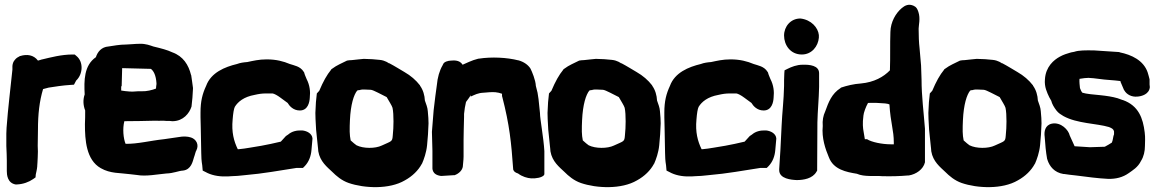

<svg xmlns="http://www.w3.org/2000/svg" viewBox="-20 -728 4750 789"><path d="M6 -128C7 -105 8 -85 8 -68V-25C8 -11 10 24 44 30H49C75 29 99 20 116 8L126 1L127 -11C128 -17 132 -31 133 -44V-46C133 -51 135 -69 135 -81C136 -98 136 -113 135 -129C136 -153 135 -170 136 -195C136 -259 142 -312 157 -362C164 -364 170 -365 180 -368C206 -372 237 -377 269 -379L284 -380L293 -397C321 -423 324 -474 294 -498L287 -504H278C232 -504 188 -492 154 -484H153C146 -482 141 -480 136 -479C118 -503 90 -506 64 -498H62L61 -497C55 -494 47 -490 41 -482C34 -474 32 -466 31 -457V-442C23 -363 13 -285 7 -203L6 -179Z M328 -340C321 -320 321 -297 330 -274C330 -255 330 -236 329 -218V-217C329 -153 334 -71 394 -37C434 -14 473 -18 516 -12L542 -9C580 -2 628 -12 663 -15C694 -16 713 -26 732 -27C766 -31 772 -65 777 -81C781 -91 784 -107 787 -110C799 -134 786 -156 765 -163C750 -168 732 -168 716 -165C701 -163 681 -160 654 -156C597 -150 545 -136 496 -137C487 -159 483 -199 491 -230H493C521 -230 588 -231 618 -232C627 -232 637 -231 651 -232C659 -231 667 -231 672 -231C676 -231 680 -231 687 -230H691C733 -231 758 -262 767 -290C770 -314 772 -338 773 -363V-367C771 -385 768 -401 766 -417V-418L765 -420C755 -461 733 -497 688 -513C667 -523 643 -529 610 -537C598 -541 579 -549 554 -548C534 -548 511 -545 498 -545C471 -545 447 -540 426 -537C397 -535 381 -515 374 -493C325 -459 325 -397 328 -340ZM478 -356V-372L480 -375L482 -448L600 -445C611 -437 621 -419 623 -386V-382C622 -378 622 -372 621 -364C606 -358 581 -352 564 -353C540 -354 528 -350 513 -352H512C499 -353 489 -354 478 -356Z M804 -246 805 -204 807 -99C807 -84 808 -66 811 -49L813 -27L825 -21C846 -9 876 -2 908 -3H916L931 -4C946 -4 967 -6 984 -8C1066 -15 1126 -27 1199 -38H1225L1233 -46C1249 -63 1258 -86 1260 -112L1264 -157V-160C1262 -179 1242 -190 1222 -192C1198 -193 1179 -188 1164 -175L1155 -169L1134 -146C1103 -139 1083 -134 1054 -129C1027 -125 988 -117 962 -115H957C941 -148 931 -185 936 -237C938 -263 941 -281 945 -289C958 -310 982 -330 1026 -338C1044 -342 1055 -344 1075 -344H1100C1107 -343 1120 -336 1132 -327C1140 -321 1153 -312 1162 -305C1169 -293 1185 -274 1212 -274C1246 -274 1252 -309 1253 -326C1256 -352 1253 -378 1240 -403C1235 -416 1232 -421 1230 -430L1228 -433C1214 -456 1188 -459 1171 -465C1145 -476 1115 -484 1076 -484C1044 -484 1020 -478 996 -473C982 -472 967 -470 954 -465C904 -453 847 -430 827 -375C812 -343 804 -312 804 -266Z M1276 -264C1276 -247 1277 -231 1278 -213L1279 -195L1286 -127C1287 -121 1287 -116 1288 -106C1295 -64 1325 -41 1345 -22C1362 -5 1384 14 1413 24C1477 46 1580 51 1644 13C1675 -4 1699 -28 1713 -54V-55H1714C1722 -73 1732 -101 1735 -131C1738 -160 1740 -189 1741 -221C1741 -235 1740 -250 1738 -271C1737 -287 1731 -300 1726 -315C1725 -336 1719 -358 1706 -376V-377C1689 -399 1668 -417 1642 -432C1628 -440 1601 -457 1580 -468H1578C1578 -468 1563 -480 1540 -482C1522 -484 1497 -486 1477 -486H1474C1458 -484 1449 -484 1426 -481C1419 -481 1411 -480 1406 -479C1385 -468 1365 -461 1344 -445L1342 -444L1341 -442C1323 -420 1308 -393 1292 -355L1282 -344C1279 -321 1277 -298 1276 -264ZM1417 -187C1417 -203 1417 -218 1418 -234C1421 -299 1434 -339 1448 -356C1451 -357 1455 -358 1458 -358H1460L1461 -359C1470 -361 1482 -360 1504 -359C1515 -358 1550 -338 1569 -329C1578 -313 1591 -293 1593 -285C1596 -271 1597 -251 1597 -229C1597 -209 1596 -190 1594 -171C1592 -145 1590 -149 1549 -130C1522 -117 1473 -117 1445 -131C1440 -134 1430 -143 1421 -151C1419 -161 1417 -175 1417 -187Z M1755 -184C1756 -159 1756 -135 1757 -108V-43C1757 -38 1753 -10 1792 -5H1795L1843 -8H1848C1867 -15 1880 -29 1882 -44V-45C1882 -50 1885 -70 1885 -85V-153C1885 -177 1886 -202 1887 -248V-260C1889 -278 1891 -293 1895 -309C1900 -317 1909 -326 1914 -337V-331C1932 -339 1944 -346 1967 -347C1986 -349 2002 -350 2016 -349C2026 -348 2034 -346 2042 -343C2043 -343 2043 -343 2043 -342V-333L2044 -330C2074 -214 2081 -143 2089 -31C2092 -23 2097 -19 2109 -15C2126 -2 2147 4 2163 5C2182 6 2208 2 2216 -9L2217 -13V-107C2214 -161 2199 -240 2199 -262V-263L2193 -321L2189 -347C2187 -356 2185 -364 2182 -375C2181 -399 2166 -434 2160 -446C2150 -462 2132 -474 2111 -480H2110C2063 -492 2000 -495 1948 -487H1946C1917 -480 1894 -467 1881 -462C1868 -484 1840 -479 1834 -479C1822 -479 1804 -474 1801 -464C1801 -464 1800 -463 1799 -460C1786 -438 1778 -410 1775 -377L1769 -333L1762 -275C1760 -247 1757 -217 1755 -187Z M2230 -264C2230 -247 2231 -231 2232 -213L2233 -195L2240 -127C2241 -121 2241 -116 2242 -106C2249 -64 2279 -41 2299 -22C2316 -5 2338 14 2367 24C2431 46 2534 51 2598 13C2629 -4 2653 -28 2667 -54V-55H2668C2676 -73 2686 -101 2689 -131C2692 -160 2694 -189 2695 -221C2695 -235 2694 -250 2692 -271C2691 -287 2685 -300 2680 -315C2679 -336 2673 -358 2660 -376V-377C2643 -399 2622 -417 2596 -432C2582 -440 2555 -457 2534 -468H2532C2532 -468 2517 -480 2494 -482C2476 -484 2451 -486 2431 -486H2428C2412 -484 2403 -484 2380 -481C2373 -481 2365 -480 2360 -479C2339 -468 2319 -461 2298 -445L2296 -444L2295 -442C2277 -420 2262 -393 2246 -355L2236 -344C2233 -321 2231 -298 2230 -264ZM2371 -187C2371 -203 2371 -218 2372 -234C2375 -299 2388 -339 2402 -356C2405 -357 2409 -358 2412 -358H2414L2415 -359C2424 -361 2436 -360 2458 -359C2469 -358 2504 -338 2523 -329C2532 -313 2545 -293 2547 -285C2550 -271 2551 -251 2551 -229C2551 -209 2550 -190 2548 -171C2546 -145 2544 -149 2503 -130C2476 -117 2427 -117 2399 -131C2394 -134 2384 -143 2375 -151C2373 -161 2371 -175 2371 -187Z M2710 -246 2711 -204 2713 -99C2713 -84 2714 -66 2717 -49L2719 -27L2731 -21C2752 -9 2782 -2 2814 -3H2822L2837 -4C2852 -4 2873 -6 2890 -8C2972 -15 3032 -27 3105 -38H3131L3139 -46C3155 -63 3164 -86 3166 -112L3170 -157V-160C3168 -179 3148 -190 3128 -192C3104 -193 3085 -188 3070 -175L3061 -169L3040 -146C3009 -139 2989 -134 2960 -129C2933 -125 2894 -117 2868 -115H2863C2847 -148 2837 -185 2842 -237C2844 -263 2847 -281 2851 -289C2864 -310 2888 -330 2932 -338C2950 -342 2961 -344 2981 -344H3006C3013 -343 3026 -336 3038 -327C3046 -321 3059 -312 3068 -305C3075 -293 3091 -274 3118 -274C3152 -274 3158 -309 3159 -326C3162 -352 3159 -378 3146 -403C3141 -416 3138 -421 3136 -430L3134 -433C3120 -456 3094 -459 3077 -465C3051 -476 3021 -484 2982 -484C2950 -484 2926 -478 2902 -473C2888 -472 2873 -470 2860 -465C2810 -453 2753 -430 2733 -375C2718 -343 2710 -312 2710 -266Z M3182 -29C3182 7 3232 11 3254 12C3282 12 3319 6 3335 -22L3338 -27V-32C3338 -90 3339 -157 3339 -225C3340 -273 3345 -320 3346 -371V-427C3346 -459 3307 -463 3278 -462C3254 -462 3232 -453 3216 -445L3204 -439L3203 -426C3202 -408 3202 -391 3202 -374C3201 -318 3194 -262 3192 -213C3189 -137 3185 -79 3182 -33ZM3202 -582C3202 -543 3228 -504 3275 -504C3316 -504 3342 -538 3345 -573V-584C3342 -614 3314 -647 3269 -652C3229 -652 3202 -619 3202 -582Z M3361 -210C3356 -161 3372 -115 3386 -82C3405 -31 3458 -21 3501 -14C3533 0 3574 -7 3605 -4H3606C3642 -3 3678 -4 3712 -7H3715C3745 -12 3774 -32 3781 -61V-199C3776 -266 3767 -332 3767 -401L3765 -459L3759 -528C3756 -554 3755 -581 3755 -610C3755 -624 3763 -652 3754 -679C3750 -691 3746 -699 3735 -704C3714 -714 3698 -705 3686 -695C3661 -674 3640 -638 3639 -597C3637 -545 3639 -492 3637 -439C3611 -412 3572 -390 3518 -385C3488 -383 3460 -376 3436 -368L3434 -366C3398 -343 3385 -309 3371 -270C3363 -253 3359 -233 3361 -210ZM3528 -251V-252C3529 -265 3538 -289 3547 -305C3571 -306 3596 -305 3617 -303C3626 -302 3630 -301 3635 -299C3640 -220 3653 -194 3653 -142V-135H3640C3605 -135 3561 -144 3543 -156H3534L3529 -186C3526 -201 3524 -222 3528 -251Z M3795 -264C3795 -247 3796 -231 3797 -213L3798 -195L3805 -127C3806 -121 3806 -116 3807 -106C3814 -64 3844 -41 3864 -22C3881 -5 3903 14 3932 24C3996 46 4099 51 4163 13C4194 -4 4218 -28 4232 -54V-55H4233C4241 -73 4251 -101 4254 -131C4257 -160 4259 -189 4260 -221C4260 -235 4259 -250 4257 -271C4256 -287 4250 -300 4245 -315C4244 -336 4238 -358 4225 -376V-377C4208 -399 4187 -417 4161 -432C4147 -440 4120 -457 4099 -468H4097C4097 -468 4082 -480 4059 -482C4041 -484 4016 -486 3996 -486H3993C3977 -484 3968 -484 3945 -481C3938 -481 3930 -480 3925 -479C3904 -468 3884 -461 3863 -445L3861 -444L3860 -442C3842 -420 3827 -393 3811 -355L3801 -344C3798 -321 3796 -298 3795 -264ZM3936 -187C3936 -203 3936 -218 3937 -234C3940 -299 3953 -339 3967 -356C3970 -357 3974 -358 3977 -358H3979L3980 -359C3989 -361 4001 -360 4023 -359C4034 -358 4069 -338 4088 -329C4097 -313 4110 -293 4112 -285C4115 -271 4116 -251 4116 -229C4116 -209 4115 -190 4113 -171C4111 -145 4109 -149 4068 -130C4041 -117 3992 -117 3964 -131C3959 -134 3949 -143 3940 -151C3938 -161 3936 -175 3936 -187Z M4273 -166C4275 -134 4278 -103 4283 -75L4284 -73V-72C4293 -44 4313 -19 4350 -13H4353C4361 -12 4386 -8 4401 -7C4448 -1 4491 5 4533 7C4565 8 4594 1 4619 -17C4634 -28 4656 -40 4669 -67C4680 -84 4685 -107 4685 -128C4685 -142 4687 -162 4684 -184C4677 -242 4659 -294 4594 -317H4593C4586 -319 4580 -322 4577 -323H4575L4574 -324C4550 -331 4528 -334 4500 -337C4478 -339 4443 -342 4428 -347C4424 -351 4421 -358 4418 -366C4417 -375 4415 -392 4416 -404C4423 -405 4429 -406 4437 -407C4443 -407 4450 -408 4453 -408C4481 -407 4507 -401 4543 -399C4554 -398 4570 -397 4584 -395C4584 -395 4585 -393 4585 -392V-391L4599 -358L4600 -357C4610 -339 4631 -329 4653 -331C4672 -332 4702 -341 4705 -369V-371C4705 -373 4705 -375 4704 -381V-402C4702 -411 4699 -421 4696 -431C4679 -480 4630 -503 4581 -513L4580 -514L4474 -521H4465C4444 -521 4414 -522 4394 -515C4393 -514 4384 -514 4380 -512H4379C4366 -508 4351 -504 4335 -495C4311 -482 4277 -454 4274 -402C4271 -371 4283 -347 4292 -328L4300 -314C4303 -301 4311 -287 4322 -273C4330 -263 4340 -257 4350 -251C4406 -220 4487 -221 4537 -206C4550 -201 4556 -197 4558 -188V-177C4558 -177 4558 -175 4557 -173V-172L4556 -171C4552 -154 4554 -155 4549 -142C4540 -136 4531 -131 4520 -125L4459 -123L4396 -127L4376 -171C4371 -194 4340 -227 4303 -220C4274 -214 4270 -187 4273 -166Z"/></svg>

Font: Vapor
Style: Blk
Weight: 900
Foundry: Cannot Into Space Fonts
Version: Version 0.179